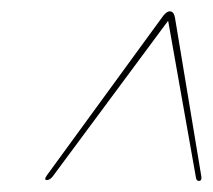

<svg xmlns="http://www.w3.org/2000/svg" viewBox="-20 -730 375 338"><path d="M334.5 -419Q335.5 -411.5 330 -411.5Q326 -411.5 325 -417L276 -693.5L72.5 -419Q67.5 -413 62.5 -413Q56.5 -413 63 -422L265 -699Q272.5 -710 279 -710Q286 -710 288 -699Z"/></svg>

Font: Fraunces 144pt S000
Style: Bold Italic
Weight: 700
Italic angle: -16°
Version: Version 1.000; ttfautohint (v1.8.3)